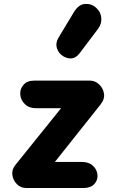

<svg xmlns="http://www.w3.org/2000/svg" viewBox="-20 -947 594 967"><path d="M113 0Q84 0 64.8 -19.8Q45.5 -39.5 42.2 -66.5Q39 -93.5 57 -115.5L287.5 -402H161Q126 -402 105 -422.8Q84 -443.5 82 -471Q80 -499 98.5 -520Q117 -541 152 -541H433Q459 -541 479.2 -522Q499.5 -503 503.8 -475Q508 -447 485 -419L256.5 -131.5H391.5Q426.5 -131.5 447.2 -113Q468 -94.5 471 -66.5Q473 -39 454.5 -19.5Q436 0 400.5 0ZM298 -664Q275 -678 266.8 -704.2Q258.5 -730.5 275 -758L352 -885.5Q376 -925.5 408.8 -927.2Q441.5 -929 464.5 -907.5Q488 -886.5 490.2 -856.5Q492.5 -826.5 474 -802L381.5 -679.5Q363 -655 341.2 -653Q319.5 -651 298 -664Z"/></svg>

Font: Edu NSW ACT Hand Pre
Style: Regular
Weight: 400
Designer: Tina and Corey Anderson, Eben Sorkin, Mirko Velimirovic
Foundry: Sorkin Type Co.
Version: Version 2.000